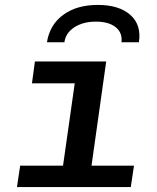

<svg xmlns="http://www.w3.org/2000/svg" viewBox="-20 -761 640 781"><path d="M224 0 284 -422H110L122 -511H412L340 0ZM49 0 62 -87H525L512 0ZM171 -589Q182 -660 237 -700.5Q292 -741 378 -741Q464 -741 510 -700.5Q556 -660 545 -589H474Q479 -627 451 -650Q423 -673 370 -673Q318 -673 282.5 -650Q247 -627 242 -589Z"/></svg>

Font: Chivo Mono Medium Medium
Style: Italic
Weight: 500
Italic angle: -8.05°
Monospace: yes
Version: Version 1.008